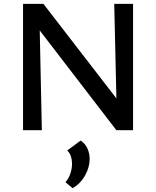

<svg xmlns="http://www.w3.org/2000/svg" viewBox="-20 -678 812 1000"><path d="M100 0V-658H184L198 0ZM629 0H586L135 -587L136 -658H206L626 -114ZM673 -658V0H590L575 -658ZM358 302 321 271Q338 251 346.5 226Q355 201 355 177Q355 153 348.5 134.5Q342 116 330 106L400 54Q425 71 436 96.5Q447 122 447 150Q447 193 423 236Q399 279 358 302Z"/></svg>

Font: Ysabeau SC SemiBold
Style: Regular
Weight: 600
Designer: Christian Thalmann (Catharsis Fonts)
Version: Version 2.001;gftools[0.9.30]; featfreeze: smcp